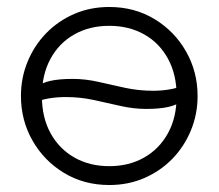

<svg xmlns="http://www.w3.org/2000/svg" viewBox="-20 -515 626 550"><path d="M293 15Q220.5 15 163.2 -19.8Q106 -54.5 73 -112.5Q40 -170.5 40 -240Q40 -292 59 -338.2Q78 -384.5 112.2 -419.8Q146.5 -455 192.5 -475Q238.5 -495 293 -495Q365.5 -495 422.8 -460.2Q480 -425.5 513 -367.5Q546 -309.5 546 -240Q546 -188 527 -141.8Q508 -95.5 473.8 -60.2Q439.5 -25 393.5 -5Q347.5 15 293 15ZM293 -39Q349.5 -39 393 -63.8Q436.5 -88.5 461.2 -133.5Q486 -178.5 486 -240Q486 -301.5 461.2 -346.8Q436.5 -392 393 -416.5Q349.5 -441 293 -441Q236.5 -441 193 -416.5Q149.5 -392 124.8 -346.8Q100 -301.5 100 -240Q100 -178.5 124.8 -133.5Q149.5 -88.5 193 -63.8Q236.5 -39 293 -39ZM399 -203Q362.5 -203 325.2 -211.5Q288 -220 249 -228.5Q210 -237 168 -237Q145 -237 122.2 -233.5Q99.5 -230 76 -220V-262Q99.5 -278 124.8 -283.5Q150 -289 188 -289Q224.5 -289 261.8 -280.5Q299 -272 338 -263.5Q377 -255 419 -255Q442.5 -255 465.2 -258.8Q488 -262.5 511 -272V-230Q488 -214.5 462.8 -208.8Q437.5 -203 399 -203Z"/></svg>

Font: Geologica Cursive Thin
Style: Regular
Weight: 250
Designer: Sindre Bremnes, Frode Helland
Foundry: Monokrom Skriftforlag AS
Version: Version 1.010;gftools[0.9.28]